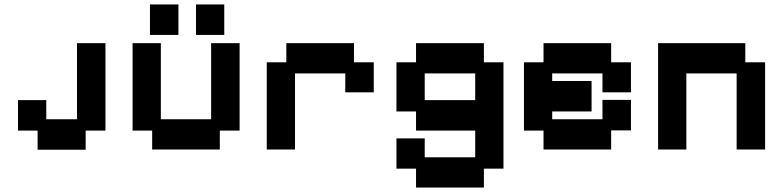

<svg xmlns="http://www.w3.org/2000/svg" viewBox="-20 -661 3520 863"><path d="M149 12V-74H61V-211H188V-125H326V-467H454V-74H365V12Z M664 11V-74H576V-467H703V-125H929V-467H1057V-74H968V11ZM654 -504V-641H782V-504ZM861 -504V-641H988V-504Z M1179 11V-381H1267V-467H1571V-381H1660V-246H1532V-331H1306V11Z M1850 182V97H1762V-39H1889V46H2116V-74H1850V-160H1762V-381H1850V-467H2155V-381H2243V97H2155V182ZM1889 -211H2116V-331H1889Z M2423 11V-74H2335V-381H2423V-467H2727V-381H2816V-246H2688V-331H2462V-297H2639V-160H2462V-125H2688V-212H2816V-75H2727V11Z M2938 11V-467H3330V-381H3419V11H3291V-331H3065V11Z"/></svg>

Font: Pixelify Sans
Style: Bold
Weight: 700
Designer: Stefie Justprince
Foundry: Typecalism Foundryline
Version: Version 1.000